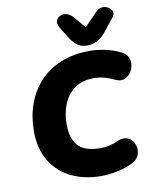

<svg xmlns="http://www.w3.org/2000/svg" viewBox="-102 -1028 891 1114"><g transform="rotate(-10 344.0 -470.5)"><path d="M405 11Q307 11 230 -25.5Q153 -62 108 -134.5Q63 -207 63 -313Q63 -398 89 -471Q115 -544 165.5 -599Q216 -654 290.5 -685Q365 -716 462 -716Q507 -716 555.5 -705.5Q604 -695 646 -673Q673 -659 682 -636.5Q691 -614 686.5 -590Q682 -566 667.5 -546.5Q653 -527 631.5 -519.5Q610 -512 585 -523Q548 -541 517.5 -548.5Q487 -556 458 -556Q391 -556 346.5 -524.5Q302 -493 279.5 -439.5Q257 -386 257 -320Q257 -262 275 -223.5Q293 -185 330.5 -167Q368 -149 427 -149Q453 -149 480.5 -155Q508 -161 536 -174Q564 -186 586.5 -179Q609 -172 622 -153Q635 -134 637 -110.5Q639 -87 628 -65Q617 -43 589 -30Q549 -9 498 1Q447 11 405 11ZM454 -749Q421 -749 398.5 -765Q376 -781 357 -810L315 -878Q301 -901 306 -918.5Q311 -936 327.5 -945Q344 -954 365 -950Q386 -946 404 -925L464 -855L541 -934Q558 -951 578.5 -952Q599 -953 615 -942.5Q631 -932 635.5 -916Q640 -900 625 -882L562 -803Q539 -776 513 -762.5Q487 -749 454 -749Z"/></g></svg>

Font: Nunito ExtraLight Black
Style: Italic
Weight: 900
Italic angle: -9°
Version: Version 3.602